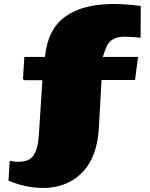

<svg xmlns="http://www.w3.org/2000/svg" viewBox="-20 -761 742 951"><path d="M174.3 -119.6 189.9 -363.8H103Q100.1 -365.7 93.8 -368.2L100.6 -479H202.6Q216.3 -616.2 303 -678.7Q389.6 -741.2 542 -741.2Q603.5 -741.2 677.2 -731.4L676.3 -574.2Q630.9 -579.1 597.4 -579.1Q564 -579.1 542.7 -567.9Q521.5 -556.6 510.7 -535.9Q500 -515.1 489.3 -479H663.6L648.9 -364.7H482.9L469.7 -128.9Q460 52.2 346.7 127Q281.2 169.9 194.6 169.9Q107.9 169.9 22 133.8L28.3 35.6Q52.7 40.5 70.6 40.5Q88.4 40.5 107.7 35.9Q127 31.2 140.6 15.4Q154.3 -0.5 162.6 -27.8Q170.9 -55.2 174.3 -119.6Z"/></svg>

Font: Seymour One
Style: Book
Weight: 400
Designer: vernon adams
Foundry: vernon adams
Version: Version 1.000; ttfautohint (v0.93) -l 8 -r 50 -G 200 -x 0 -w